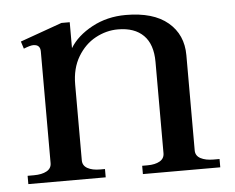

<svg xmlns="http://www.w3.org/2000/svg" viewBox="-41 -528 706 576"><g transform="rotate(-5 311.5 -240.0)"><path d="M600 -25V0H367V-25H383Q406 -25 420 -33Q434 -41 434 -57V-332Q434 -385 407 -412Q380 -439 330 -439Q295 -439 262.5 -421.5Q230 -404 209 -369Q188 -334 188 -285V-57Q188 -41 202.5 -33Q217 -25 240 -25H255V0H22V-25H41Q65 -25 79.5 -33Q94 -41 94 -57V-393Q94 -414 73 -414Q64 -414 44 -406L37 -428L163 -473H188V-395Q210 -431 255.5 -455.5Q301 -480 357 -480Q440 -480 484 -443Q528 -406 528 -344V-57Q528 -41 543 -33Q558 -25 582 -25Z"/></g></svg>

Font: TavirajRegular
Style: Regular
Weight: 400
Designer: Katatrad Team
Foundry: CadsonDemak
Version: Version 1.001